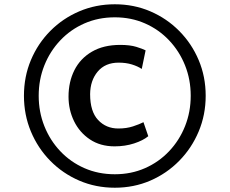

<svg xmlns="http://www.w3.org/2000/svg" viewBox="-20 -918 1074 898"><path d="M92 -470Q92 -559.5 124.5 -637Q157 -714.5 215.2 -773.2Q273.5 -832 350.8 -865Q428 -898 517 -898Q606 -898 683 -865Q760 -832 818.2 -773.2Q876.5 -714.5 909.2 -637Q942 -559.5 942 -470Q942 -381 909.2 -303Q876.5 -225 818.2 -165.8Q760 -106.5 683 -73.2Q606 -40 517 -40Q428 -40 350.8 -73.2Q273.5 -106.5 215.2 -165.8Q157 -225 124.5 -303Q92 -381 92 -470ZM161 -470Q161 -394.5 187.5 -328Q214 -261.5 262 -210.8Q310 -160 375 -131.5Q440 -103 517 -103Q593.5 -103 658.2 -131.5Q723 -160 771 -210.8Q819 -261.5 845.5 -328Q872 -394.5 872 -470Q872 -546 845.5 -612.2Q819 -678.5 771 -729.2Q723 -780 658.2 -808.5Q593.5 -837 517 -837Q440 -837 375 -808.5Q310 -780 262 -729.2Q214 -678.5 187.5 -612.2Q161 -546 161 -470ZM300.5 -466Q300.5 -535 328 -589.8Q355.5 -644.5 409.8 -676.2Q464 -708 542.5 -708Q588 -708 617.8 -698.8Q647.5 -689.5 661 -682.5L643 -595.5Q624.5 -608 597 -616.5Q569.5 -625 535 -625Q472 -625 437 -583.2Q402 -541.5 401.5 -477.5Q401.5 -396.5 438.8 -356.8Q476 -317 533.5 -317Q572 -317 602.2 -327Q632.5 -337 651 -346.5L673.5 -281Q649.5 -261 607.2 -247.2Q565 -233.5 516 -233.5Q449 -233.5 400.5 -266Q352 -298.5 326.2 -351.5Q300.5 -404.5 300.5 -466Z"/></svg>

Font: Koeln Type Sans
Style: Italic
Weight: 400
Italic angle: -7.5°
Designer: Eben Sorkin
Foundry: Eben Sorkin
Version: Version 2.001